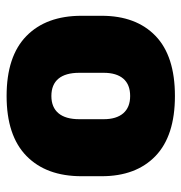

<svg xmlns="http://www.w3.org/2000/svg" viewBox="-3 -545 562 596"><g transform="rotate(-90 278.0 -247.0)"><path d="M278 15Q154.5 15 91.8 -45.2Q29 -105.5 29 -212.5V-275Q29 -384.5 92 -446Q155 -507.5 278 -507.5Q401.5 -507.5 464.2 -446Q527 -384.5 527 -275V-212.5Q527 -105.5 464.5 -45.2Q402 15 278 15ZM278 -124Q313.5 -124 331.8 -145.2Q350 -166.5 350 -206V-282Q350 -324.5 331.8 -346.5Q313.5 -368.5 278 -368.5Q243 -368.5 224.5 -346.5Q206 -324.5 206 -282V-206Q206 -166.5 224.5 -145.2Q243 -124 278 -124Z"/></g></svg>

Font: Anek Bangla ExtraBold
Style: Regular
Weight: 800
Designer: Sulekha Rajkumar (Bangla), Yesha Goshar (Latin)
Foundry: Ek Type
Version: Version 1.003